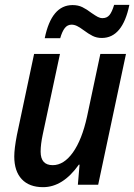

<svg xmlns="http://www.w3.org/2000/svg" viewBox="-20 -764 555 794"><path d="M39 -117Q39 -149 50 -206L121 -541H228L157 -209Q148 -167 148 -137Q148 -81 198 -81Q244 -81 281.5 -133.5Q319 -186 340 -282L395 -541H501L386 0H302L309 -83H306Q240 10 158 10Q101 10 70 -23Q39 -56 39 -117ZM280 -743Q303 -743 320.5 -734.5Q338 -726 359 -710Q375 -699 384.5 -694Q394 -689 404 -689Q422 -689 432.5 -701.5Q443 -714 452 -744H515Q487 -607 401 -607Q380 -607 363 -615.5Q346 -624 326 -639Q310 -651 298.5 -656.5Q287 -662 276 -662Q259 -662 248 -648Q237 -634 229 -606H165Q193 -743 280 -743Z"/></svg>

Font: Noto Sans UI NarrowMedium
Style: Italic
Weight: 500
Width: 4
Italic angle: -12°
Designer: Monotype Design Team
Foundry: Monotype Imaging Inc.
Version: Version 1.001